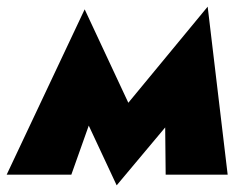

<svg xmlns="http://www.w3.org/2000/svg" viewBox="-48 -524 735 576"><path d="M449 0H635L575 -504L446 -294ZM305 -177 302 32 545 -258 575 -504ZM302 32 363 -160 206 -496 159 -274ZM-28 0H166L264 -276L206 -496Z"/></svg>

Font: Jost Black
Style: Italic
Weight: 900
Italic angle: -5°
Version: Version 3.710